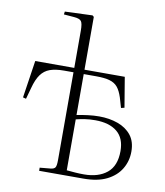

<svg xmlns="http://www.w3.org/2000/svg" viewBox="-85 -836 777 906"><g transform="rotate(10 303.5 -383.0)"><path d="M164 0V-15L217 -20Q233 -22 238 -30.5Q243 -39 243 -65V-486H197Q157 -486 130.5 -476.5Q104 -467 87 -443.5Q70 -420 59 -378L44 -324L29 -328L56 -507H243V-685Q243 -720 235 -730.5Q227 -741 201 -743L151 -747L153 -761L285 -766L292 -760V-507H485L509 -363L493 -359L479 -407Q469 -438 455 -455Q441 -472 416.5 -479Q392 -486 352 -486H292V-290Q318 -295 345.5 -298.5Q373 -302 399 -302Q448 -302 488.5 -287.5Q529 -273 553 -243Q577 -213 577 -165Q577 -119 554.5 -81.5Q532 -44 488 -22Q444 0 376 0ZM375 -20Q444 -20 485 -53.5Q526 -87 526 -158Q526 -220 488.5 -250.5Q451 -281 384 -281Q356 -281 334 -277.5Q312 -274 292 -269V-25Q314 -23 333 -21.5Q352 -20 375 -20Z"/></g></svg>

Font: Literata 60pt ExtraLight
Style: Regular
Weight: 250
Designer: Latin by Veronika Burian and Jose Scaglione. Greek by Irene Vlachou. Cyrillic by Vera Evstafieva.
Foundry: TypeTogether
Version: Version 3.103;gftools[0.9.29]